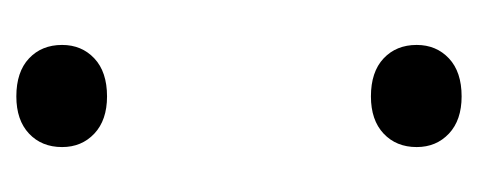

<svg xmlns="http://www.w3.org/2000/svg" viewBox="-195 -382 585 235"><g transform="rotate(90 97.5 -264.5)"><path d="M98 8Q68 8 51.5 -7.5Q35 -23 35 -48Q35 -72 51.5 -87.5Q68 -103 98 -103Q127 -103 143.5 -87.5Q160 -72 160 -48Q160 -23 143.5 -7.5Q127 8 98 8ZM98 -426Q68 -426 51.5 -441.5Q35 -457 35 -482Q35 -506 51.5 -521.5Q68 -537 98 -537Q127 -537 143.5 -521.5Q160 -506 160 -482Q160 -457 143.5 -441.5Q127 -426 98 -426Z"/></g></svg>

Font: Mona Sans SemiExpanded Medium
Style: Regular
Weight: 500
Width: 6
Designer: Deni Anggara
Foundry: GitHub
Version: Version 2.000